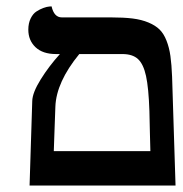

<svg xmlns="http://www.w3.org/2000/svg" viewBox="-20 -576 567 596"><path d="M71.8 0 80.1 -262.2Q80.6 -288.1 106.4 -329.6Q132.3 -371.1 166 -408.2H153.8Q112.8 -408.2 90.3 -429.4Q67.9 -450.7 67.9 -483.9Q67.9 -503.9 75.2 -518.8Q82.5 -533.7 93.3 -540.5Q104 -547.4 114.7 -551.3Q125.5 -555.2 132.8 -555.7L140.1 -556.2Q147.9 -522 171.9 -522H324.2Q363.8 -522 391.6 -518.6Q419.4 -515.1 440.9 -506.1Q462.4 -497.1 475.3 -484.4Q488.3 -471.7 496.8 -450Q505.4 -428.2 509 -402.1Q512.7 -376 514.2 -337.9L524.9 0ZM359.9 -408.2H226.1Q154.8 -321.3 151.9 -245.1Q151.4 -221.7 149.4 -176Q147.5 -130.4 147 -106.9H446.8Q446.3 -120.6 445.3 -164.3Q444.3 -208 443.8 -231Q441.4 -303.2 433.3 -340.1Q425.3 -377 408.4 -392.6Q391.6 -408.2 359.9 -408.2Z"/></svg>

Font: Linear Smooth
Style: Bold
Weight: 700
Designer: Philipp H. Poll, Flanker
Foundry: Philipp H. Poll, reworked by Flanker
Version: Version 1.061 | FøM Fix